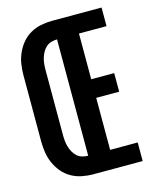

<svg xmlns="http://www.w3.org/2000/svg" viewBox="-111 -812 722 888"><g transform="rotate(-15 250.0 -367.5)"><path d="M224 0V-735H461V-646H329V-427H439V-338H329V-89H461V0ZM224 0Q197 0 170 -5.5Q143 -11 119.5 -24.5Q96 -38 78.5 -59Q61 -80 50 -105Q39 -130 35 -156.5Q31 -183 31 -210V-525Q31 -552 35 -578.5Q39 -605 50 -630Q61 -655 78.5 -676Q96 -697 119.5 -710.5Q143 -724 170 -729.5Q197 -735 224 -735V-646Q210 -646 196 -642Q182 -638 171.5 -628.5Q161 -619 154 -606.5Q147 -594 143 -580.5Q139 -567 137.5 -553Q136 -539 136 -525V-210Q136 -196 137.5 -182Q139 -168 143 -154.5Q147 -141 154 -128.5Q161 -116 171.5 -106.5Q182 -97 196 -93Q210 -89 224 -89Z"/></g></svg>

Font: Iosevka Term Curly Extrabold
Style: Regular
Weight: 800
Designer: Belleve Invis
Foundry: Belleve Invis
Version: Version 32.3.0